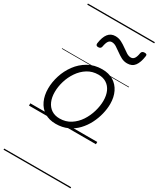

<svg xmlns="http://www.w3.org/2000/svg" viewBox="-309 -986 1208 1463"><g transform="rotate(30 294.5 -255.0)"><path d="M245 19Q186 19 145 -7Q104 -33 82.5 -79.5Q61 -126 61 -186Q61 -242 79.5 -300.5Q98 -359 134.5 -408.5Q171 -458 224 -488.5Q277 -519 347 -519Q404 -519 445 -494Q486 -469 508 -424Q530 -379 530 -320Q530 -277 518.5 -230Q507 -183 484.5 -139Q462 -95 428 -59Q394 -23 348 -2Q302 19 245 19ZM250 -31Q304 -31 346 -58Q388 -85 416 -127.5Q444 -170 458.5 -220Q473 -270 473 -315Q473 -362 457.5 -396.5Q442 -431 412.5 -450Q383 -469 342 -469Q288 -469 246.5 -443Q205 -417 176 -374.5Q147 -332 132.5 -283Q118 -234 118 -188Q118 -141 133.5 -105.5Q149 -70 178.5 -50.5Q208 -31 250 -31ZM233 -649Q211 -649 213 -671Q221 -729 244 -758.5Q267 -788 307 -788Q336 -788 361 -775Q386 -762 407.5 -746Q429 -730 449 -717.5Q469 -705 488 -705Q507 -705 518 -721Q529 -737 534 -770Q538 -790 562 -790Q575 -790 579.5 -785.5Q584 -781 582 -769Q574 -712 551.5 -682Q529 -652 486 -652Q457 -652 433 -665Q409 -678 387.5 -694Q366 -710 346 -722.5Q326 -735 306 -735Q288 -735 277 -719.5Q266 -704 260 -669Q258 -659 251.5 -654Q245 -649 233 -649ZM0 378H589V388H0ZM0 -20H589V0H0ZM0 -505H589V-500H0ZM0 -898H589V-888H0Z"/></g></svg>

Font: Playwrite DE SAS Guides
Style: Regular
Weight: 400
Designer: Veronika Burian, José Scaglione
Foundry: TypeTogether
Version: Version 1.003